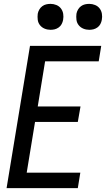

<svg xmlns="http://www.w3.org/2000/svg" viewBox="-20 -972 548 992"><path d="M14 0 135 -735H503L490 -655H213L175 -422H396L382 -342H161L118 -80H395L382 0ZM441 -818Q425 -818 410.5 -824Q396 -830 386.5 -842Q377 -854 375 -869.5Q373 -885 375 -901Q377 -912 383 -922.5Q389 -933 398.5 -940Q408 -947 419 -949.5Q430 -952 441 -952Q457 -952 471.5 -946Q486 -940 495 -928Q504 -916 506.5 -900.5Q509 -885 506 -869Q504 -858 498.5 -847.5Q493 -837 483 -830Q473 -823 462.5 -820.5Q452 -818 441 -818ZM241 -818Q225 -818 210.5 -824Q196 -830 186.5 -842Q177 -854 175 -869.5Q173 -885 175 -901Q177 -912 183 -922.5Q189 -933 198.5 -940Q208 -947 219 -949.5Q230 -952 241 -952Q257 -952 271.5 -946Q286 -940 295 -928Q304 -916 306.5 -900.5Q309 -885 306 -869Q304 -858 298.5 -847.5Q293 -837 283 -830Q273 -823 262.5 -820.5Q252 -818 241 -818Z"/></svg>

Font: Iosevka Medium Oblique
Style: Regular
Weight: 500
Italic angle: -9°
Monospace: yes
Designer: Belleve Invis
Foundry: Belleve Invis
Version: Version 32.5.0; ttfautohint (v1.8.4)